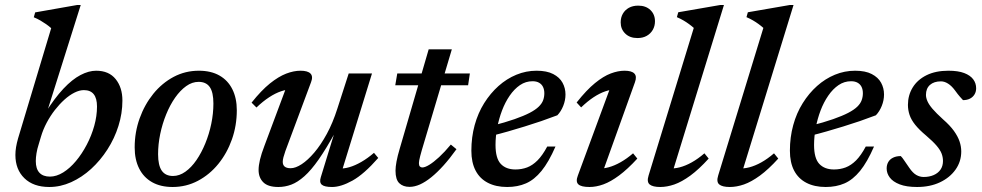

<svg xmlns="http://www.w3.org/2000/svg" viewBox="-20 -736 3924 767"><path d="M135 -161Q128.5 -141 125.8 -123.8Q123 -106.5 123 -92.5Q123 -61.5 137.5 -46Q152 -30.5 179.5 -30.5Q205.5 -30.5 232.5 -47.2Q259.5 -64 283.5 -92.8Q307.5 -121.5 326.5 -157.8Q345.5 -194 356.5 -233.2Q367.5 -272.5 367.5 -310.5Q367.5 -343 354.5 -359.5Q341.5 -376 315 -376Q297.5 -376 277.5 -366Q257.5 -356 237.5 -338Q217.5 -320 199.2 -296.5Q181 -273 166.5 -245.8Q152 -218.5 143.5 -189.5ZM184.5 -623.5Q175 -632 164.2 -639.5Q153.5 -647 141.5 -654Q129.5 -661 115 -667L120.5 -686.5L288 -716H302.5L162.5 -272L160 -283.5Q198 -344 233.2 -381.5Q268.5 -419 301.5 -436.2Q334.5 -453.5 364 -453.5Q415 -453.5 442 -420Q469 -386.5 469 -334.5Q469 -283 453.2 -233Q437.5 -183 409.2 -139Q381 -95 344 -61.2Q307 -27.5 264.2 -8.2Q221.5 11 177 11Q113.5 11 77.5 -24Q41.5 -59 41.5 -117Q41.5 -132 44.2 -148.5Q47 -165 52 -182.5Z M774.5 -453.5Q823 -453.5 856.8 -434.2Q890.5 -415 908.2 -379.5Q926 -344 926 -295.5Q926 -234.5 906.5 -179.2Q887 -124 852.2 -81.2Q817.5 -38.5 770.8 -13.8Q724 11 669.5 11Q621.5 11 587.5 -8.2Q553.5 -27.5 535.8 -63Q518 -98.5 518 -147Q518 -208 537.8 -263Q557.5 -318 592.2 -361Q627 -404 673.5 -428.8Q720 -453.5 774.5 -453.5ZM671 -33Q696.5 -33 720.5 -50Q744.5 -67 764.8 -96.5Q785 -126 800.2 -163.2Q815.5 -200.5 824 -241.5Q832.5 -282.5 832.5 -322.5Q832.5 -367.5 818 -388.2Q803.5 -409 773.5 -409Q747.5 -409 723.8 -392Q700 -375 679.5 -345.8Q659 -316.5 643.8 -279Q628.5 -241.5 620 -200.5Q611.5 -159.5 611.5 -120Q611.5 -75.5 626.2 -54.2Q641 -33 671 -33Z M1261.5 -28 1318 -212 1320.5 -210Q1283.5 -142.5 1253.2 -99.2Q1223 -56 1196 -32Q1169 -8 1143.8 1.5Q1118.5 11 1092 11Q1050.5 11 1031.8 -7.8Q1013 -26.5 1013 -57Q1013 -74.5 1018.5 -98Q1024 -121.5 1036.5 -154L1130.5 -405.5L1147.5 -378.5Q1127 -379.5 1103.2 -371.5Q1079.5 -363.5 1054.8 -347.2Q1030 -331 1004.5 -306.5L985 -326Q1024 -375 1058.2 -402.5Q1092.5 -430 1123 -441.8Q1153.5 -453.5 1180.5 -453.5Q1209.5 -453.5 1220.5 -442Q1231.5 -430.5 1222.5 -407.5L1120 -132.5Q1115 -118 1112.2 -107.5Q1109.5 -97 1109.5 -89.5Q1109.5 -77 1117.2 -70.5Q1125 -64 1141 -64Q1160.5 -64 1185 -80Q1209.5 -96 1235.5 -126.5Q1261.5 -157 1285.5 -201Q1309.5 -245 1327.5 -301.5L1373 -442.5H1466L1341.5 -39L1333 -63Q1352.5 -61.5 1375.2 -68Q1398 -74.5 1423.2 -89Q1448.5 -103.5 1474 -125.5L1491 -105Q1434 -40 1388 -14.5Q1342 11 1306.5 11Q1276 11 1265.5 1.8Q1255 -7.5 1261.5 -28Z M1559 -395.5 1567 -442.5H1857L1850 -395.5ZM1665 -136Q1661 -122 1658.5 -112.2Q1656 -102.5 1654.8 -95.8Q1653.5 -89 1653.5 -84.5Q1653.5 -75 1657.2 -71Q1661 -67 1667 -67Q1677.5 -67 1694.8 -77.5Q1712 -88 1734 -108.2Q1756 -128.5 1781 -158.5L1803.5 -140Q1777 -103 1751.8 -75Q1726.5 -47 1703 -28Q1679.5 -9 1657.8 0.8Q1636 10.5 1616 10.5Q1590.5 10.5 1575.2 -4Q1560 -18.5 1560 -54Q1560 -69 1564 -90.8Q1568 -112.5 1576.5 -141L1692.5 -539H1785Z M2107.5 -411.5Q2080 -411.5 2057.2 -396Q2034.5 -380.5 2016.2 -354Q1998 -327.5 1985.5 -294.5Q1973 -261.5 1966.2 -226Q1959.5 -190.5 1959.5 -157Q1959.5 -103.5 1980.5 -81.2Q2001.5 -59 2039 -59Q2064 -59 2085.8 -67.2Q2107.5 -75.5 2127.2 -95.2Q2147 -115 2166 -150.5H2199Q2172 -88.5 2143.2 -53.2Q2114.5 -18 2081.2 -3.5Q2048 11 2006 11Q1961 11 1928.8 -5.8Q1896.5 -22.5 1879.8 -54.8Q1863 -87 1863 -134Q1863 -188 1876.2 -236.2Q1889.5 -284.5 1914.2 -324Q1939 -363.5 1971.5 -392.5Q2004 -421.5 2042.8 -437.5Q2081.5 -453.5 2123.5 -453.5Q2164.5 -453.5 2190 -440.2Q2215.5 -427 2227.2 -405.5Q2239 -384 2239 -358.5Q2239 -335.5 2230 -313Q2221 -290.5 2206.5 -275.5Q2175 -263.5 2142.2 -252.2Q2109.5 -241 2076.2 -230.8Q2043 -220.5 2009.8 -211Q1976.5 -201.5 1944 -193.5L1945.5 -233.5Q1998.5 -247 2035.5 -260Q2072.5 -273 2096 -285.2Q2119.5 -297.5 2132.2 -310Q2145 -322.5 2149.8 -335.8Q2154.5 -349 2154.5 -363.5Q2154.5 -378 2149.2 -388.8Q2144 -399.5 2133.5 -405.5Q2123 -411.5 2107.5 -411.5Z M2288.5 -35 2422 -397 2441 -378Q2421 -379 2398.2 -371.2Q2375.5 -363.5 2351.2 -347.5Q2327 -331.5 2301.5 -307L2283.5 -326.5Q2323 -376.5 2356.8 -404Q2390.5 -431.5 2419.8 -442.5Q2449 -453.5 2475 -453.5Q2503.5 -453.5 2514.2 -442.2Q2525 -431 2516.5 -407.5L2383.5 -37L2368 -63Q2388.5 -61.5 2411.5 -67.8Q2434.5 -74 2459.2 -88Q2484 -102 2509 -123.5L2526 -102.5Q2487 -60 2453.2 -35Q2419.5 -10 2390.5 0.5Q2361.5 11 2335 11Q2301.5 11 2290.2 0.2Q2279 -10.5 2288.5 -35ZM2459.5 -646.5Q2459.5 -666 2468 -681Q2476.5 -696 2492.2 -704.8Q2508 -713.5 2529.5 -713.5Q2560 -713.5 2578.2 -696Q2596.5 -678.5 2596.5 -651Q2596.5 -632 2587.8 -616.8Q2579 -601.5 2563.5 -592.8Q2548 -584 2526.5 -584Q2496 -584 2477.8 -601.8Q2459.5 -619.5 2459.5 -646.5Z M2751.5 -624.5Q2742.5 -632.5 2732.2 -640Q2722 -647.5 2710 -654.5Q2698 -661.5 2684 -667.5L2689.5 -687L2857 -716H2872L2664 -40L2651 -63.5Q2671.5 -61.5 2695 -67.5Q2718.5 -73.5 2743.5 -87.5Q2768.5 -101.5 2794 -123.5L2811 -102.5Q2772 -59.5 2737.8 -34.5Q2703.5 -9.5 2674 0.8Q2644.5 11 2617.5 11Q2587.5 11 2575.2 0.8Q2563 -9.5 2571 -35Z M3029.5 -624.5Q3020.5 -632.5 3010.2 -640Q3000 -647.5 2988 -654.5Q2976 -661.5 2962 -667.5L2967.5 -687L3135 -716H3150L2942 -40L2929 -63.5Q2949.5 -61.5 2973 -67.5Q2996.5 -73.5 3021.5 -87.5Q3046.5 -101.5 3072 -123.5L3089 -102.5Q3050 -59.5 3015.8 -34.5Q2981.5 -9.5 2952 0.8Q2922.5 11 2895.5 11Q2865.5 11 2853.2 0.8Q2841 -9.5 2849 -35Z M3380 -411.5Q3352.5 -411.5 3329.8 -396Q3307 -380.5 3288.8 -354Q3270.5 -327.5 3258 -294.5Q3245.5 -261.5 3238.8 -226Q3232 -190.5 3232 -157Q3232 -103.5 3253 -81.2Q3274 -59 3311.5 -59Q3336.5 -59 3358.2 -67.2Q3380 -75.5 3399.8 -95.2Q3419.5 -115 3438.5 -150.5H3471.5Q3444.5 -88.5 3415.8 -53.2Q3387 -18 3353.8 -3.5Q3320.5 11 3278.5 11Q3233.5 11 3201.2 -5.8Q3169 -22.5 3152.2 -54.8Q3135.5 -87 3135.5 -134Q3135.5 -188 3148.8 -236.2Q3162 -284.5 3186.8 -324Q3211.5 -363.5 3244 -392.5Q3276.5 -421.5 3315.2 -437.5Q3354 -453.5 3396 -453.5Q3437 -453.5 3462.5 -440.2Q3488 -427 3499.8 -405.5Q3511.5 -384 3511.5 -358.5Q3511.5 -335.5 3502.5 -313Q3493.5 -290.5 3479 -275.5Q3447.5 -263.5 3414.8 -252.2Q3382 -241 3348.8 -230.8Q3315.5 -220.5 3282.2 -211Q3249 -201.5 3216.5 -193.5L3218 -233.5Q3271 -247 3308 -260Q3345 -273 3368.5 -285.2Q3392 -297.5 3404.8 -310Q3417.5 -322.5 3422.2 -335.8Q3427 -349 3427 -363.5Q3427 -378 3421.8 -388.8Q3416.5 -399.5 3406 -405.5Q3395.5 -411.5 3380 -411.5Z M3578.5 -112.5Q3585 -106 3591.5 -96Q3598 -86 3612.5 -65.5Q3626.5 -45 3640.5 -37Q3654.5 -29 3670 -29Q3692 -29 3709.5 -36.5Q3727 -44 3737 -58.2Q3747 -72.5 3747 -93Q3747 -108 3741.5 -122.5Q3736 -137 3721.5 -154Q3707 -171 3679.5 -194.5Q3652 -217.5 3636 -237.5Q3620 -257.5 3613.5 -277Q3607 -296.5 3607 -317Q3607 -355.5 3626 -386.5Q3645 -417.5 3681.2 -435.5Q3717.5 -453.5 3768.5 -453.5Q3807.5 -453.5 3831.8 -444.2Q3856 -435 3867.8 -419.2Q3879.5 -403.5 3879.5 -383.5Q3879.5 -369.5 3873 -358.8Q3866.5 -348 3854.8 -342Q3843 -336 3827 -336Q3822 -341.5 3814.8 -349.5Q3807.5 -357.5 3794.5 -375.5Q3781.5 -393 3767.2 -402Q3753 -411 3739 -411Q3711 -411 3695 -396.8Q3679 -382.5 3679 -357Q3679 -345.5 3684.8 -332Q3690.5 -318.5 3705.2 -301.2Q3720 -284 3747.5 -259Q3775 -235 3790.8 -213Q3806.5 -191 3813.2 -171Q3820 -151 3820 -131Q3820 -90.5 3797 -58.2Q3774 -26 3734.5 -7.5Q3695 11 3643.5 11Q3601 11 3574 0.5Q3547 -10 3534.5 -26.8Q3522 -43.5 3522 -63Q3522 -77.5 3528.5 -88.8Q3535 -100 3547.8 -106.2Q3560.5 -112.5 3578.5 -112.5Z"/></svg>

Font: Newsreader 16pt 16pt Medium
Style: Italic
Weight: 500
Italic angle: -17°
Version: Version 1.003